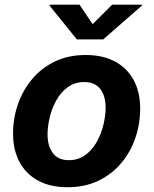

<svg xmlns="http://www.w3.org/2000/svg" viewBox="-20 -787 654 818"><path d="M267.8 10.7Q194 10.7 142.2 -17.6Q90.3 -45.8 63 -97.2Q35.6 -148.5 35.6 -217.2Q35.6 -283 56.5 -343.2Q77.5 -403.4 117.4 -450.7Q157.3 -498 214.6 -525.4Q272 -552.7 345.1 -552.7Q418.6 -552.7 470.6 -524.6Q522.5 -496.5 549.9 -445.1Q577.2 -393.8 577.2 -324.6Q577.2 -258.7 556.4 -198.5Q535.7 -138.2 495.7 -91.1Q455.7 -43.9 398.3 -16.6Q341 10.7 267.8 10.7ZM272.9 -104.6Q313.8 -104.6 343.5 -126.5Q373.3 -148.3 392.4 -182.7Q411.6 -217.1 420.8 -256Q430 -294.9 430 -328.7Q430 -361.5 420 -385.9Q410 -410.3 390.1 -423.9Q370.2 -437.5 339.7 -437.5Q298.9 -437.5 269.1 -415.9Q239.3 -394.3 220.2 -360.1Q201 -325.8 191.8 -287.1Q182.6 -248.3 182.6 -214Q182.6 -165.1 205.1 -134.9Q227.6 -104.6 272.9 -104.6ZM318.8 -767.1 374.6 -684 457.9 -767.1H585.6L584.9 -763.5L419.8 -619.1H307.5L190.8 -763.5L191.5 -767.1Z"/></svg>

Font: Adwaita Sans
Style: Italic
Weight: 400
Italic angle: -9.39999°
Designer: Rasmus Andersson
Foundry: rsms
Version: Version 4.001;git-9221beed3